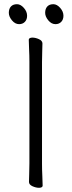

<svg xmlns="http://www.w3.org/2000/svg" viewBox="-20 -884 344 914"><path d="M244 -769Q225 -769 210 -787Q195 -805 195 -823Q195 -842 205 -853Q215 -864 234 -864Q251 -864 266.5 -846.5Q282 -829 282 -809Q282 -791 271.5 -780Q261 -769 244 -769ZM71 -769Q52 -769 37 -787Q22 -805 22 -823Q22 -842 32 -853Q42 -864 61 -864Q78 -864 93.5 -846.5Q109 -829 109 -809Q109 -791 98.5 -780Q88 -769 71 -769ZM120 -589Q120 -620 118.5 -649Q117 -678 117 -695Q117 -700 122 -702.5Q127 -705 134 -705Q149 -705 165.5 -697.5Q182 -690 182 -677Q182 -665 181 -639.5Q180 -614 180 -588V-106Q180 -75 181.5 -46Q183 -17 183 0Q183 5 178 7.5Q173 10 166 10Q151 10 134.5 2.5Q118 -5 118 -18Q118 -30 119 -55.5Q120 -81 120 -107Z"/></svg>

Font: Moon Stars Kai T HW Light
Style: Regular
Weight: 300
Designer: GuiWonder
Version: Version 1.101